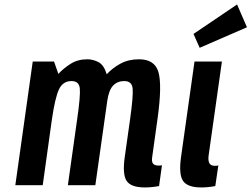

<svg xmlns="http://www.w3.org/2000/svg" viewBox="-20 -813 1104 843"><path d="M293.9 -457.1Q327 -457.1 330.4 -424.9Q333.7 -392.7 318.9 -290.4L278 0H398.6L451.1 -370.9Q457.9 -417.9 476.8 -437.5Q495.7 -457.1 525.4 -457.1Q559.3 -457.1 562.4 -424.1Q565.4 -391.1 551.3 -290.4L528.1 -126.3Q516.7 -47.9 535.9 -18.9Q555.1 10 616.1 10Q630.6 10 645.1 8.6Q659.6 7.3 678.4 3.9L691.1 -87.1Q679.4 -85.9 678.1 -85.9Q658.4 -85.9 651.6 -95Q644.9 -104.1 648.3 -124.1L672.1 -294.6Q691.9 -438.6 675.9 -495.6Q659.9 -552.7 590.4 -552.7Q544.1 -552.7 509.1 -533.7Q474.1 -514.7 448.6 -487Q436 -528.4 411.8 -540.6Q387.6 -552.7 363.6 -552.7Q321.4 -552.7 289.7 -532.6Q258 -512.4 236.3 -488.4L217.3 -542.7H123.7L47.3 0H167.6L207.3 -284.6Q221.3 -382.3 238.5 -419.7Q255.7 -457.1 293.9 -457.1Z M834 -542.7 775.3 -126.9Q763.9 -48.1 783.4 -19.1Q803 10 863.3 10Q877.4 10 892.4 8.6Q907.4 7.3 925.3 3.9L938.7 -87.1Q933.7 -85.1 930.1 -85.1Q926.6 -85.1 922.1 -85.1Q905.1 -85.1 899.1 -97Q893.1 -108.9 895.9 -129.9L954.3 -542.7ZM856.6 -603.1 1064.3 -693.3 1020.9 -793.4 829.6 -664Z"/></svg>

Font: Secuela ExtLt
Style: Italic
Weight: 200
Italic angle: -8°
Designer: Fernando Haro
Foundry: deFharo
Version: Version 1.704